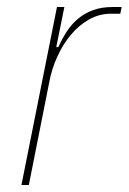

<svg xmlns="http://www.w3.org/2000/svg" viewBox="-20 -526 366 546"><path d="M41 0 142 -506H163L140 -392H146Q157 -417 171 -438Q185 -459 203.5 -474Q222 -489 245.5 -497.5Q269 -506 300 -506H326L322 -487H296Q262 -487 233 -470.5Q204 -454 181.5 -427Q159 -400 143 -365Q127 -330 120 -292L62 0Z"/></svg>

Font: IBM Plex Sans Cond Thin
Style: Italic
Weight: 100
Width: 3
Italic angle: -11°
Designer: Mike Abbink, Paul van der Laan, Pieter van Rosmalen
Foundry: Bold Monday
Version: Version 1.3